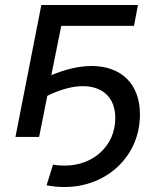

<svg xmlns="http://www.w3.org/2000/svg" viewBox="-20 -550 645 771"><path d="M186 -248 226 -446H518L534 -530H146L42 0H137L170 -165C222 -191 271 -204 313 -204C391 -204 443 -159 443 -76C443 36 354 115 240 115C225 115 209 114 193 111L167 194C192 199 216 201 239 201C409 201 542 77 542 -90C542 -216 464 -285 348 -285C300 -285 245 -273 186 -248Z"/></svg>

Font: AWKNG-Font Medium
Style: Italic
Weight: 500
Italic angle: -11.3°
Designer: Awakening Church
Foundry: Awakening Church
Version: Version 1.700;PS 001.700;hotconv 1.0.88;makeotf.lib2.5.64775